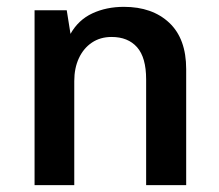

<svg xmlns="http://www.w3.org/2000/svg" viewBox="-20 -541 640 561"><path d="M81 0V-511H175L186 -442Q209 -483 250 -502Q291 -521 342 -521Q425 -521 474.5 -474.5Q524 -428 524 -339V0H407V-309Q407 -373 380.5 -403Q354 -433 306 -433Q273 -433 248.5 -416.5Q224 -400 210.5 -371Q197 -342 197 -304V0Z"/></svg>

Font: Chivo Mono Medium
Style: Regular
Weight: 500
Monospace: yes
Designer: Hector Gatti
Foundry: Omnibus-Type
Version: Version 1.008